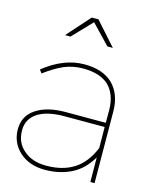

<svg xmlns="http://www.w3.org/2000/svg" viewBox="-111 -810 713 885"><g transform="rotate(15 245.5 -367.0)"><path d="M406 0H426L424 -345C423 -398 407 -440 376 -471C344 -502 299 -517 240 -517C175 -517 111 -492 47 -441L59 -425C89 -448 119 -466 148 -479C177 -491 207 -497 240 -497C293 -497 334 -484 362 -458C389 -431 403 -394 404 -345V-282H212C153 -282 106 -270 72 -247C37 -224 20 -191 20 -149C20 -106 36 -70 67 -42C98 -14 139 0 188 0C236 0 279 -10 316 -29C353 -48 382 -78 405 -117ZM321 -54C285 -31 241 -20 189 -20C144 -20 108 -32 81 -56C54 -79 40 -110 40 -149C40 -185 55 -213 85 -233C115 -252 157 -262 212 -262H404L405 -162C385 -113 357 -77 321 -54ZM346 -624 248 -734H216L118 -624H144L232 -716L320 -624Z"/></g></svg>

Font: Argentum Sans Thin
Style: Regular
Weight: 250
Designer: Julieta Ulanovsky
Foundry: Julieta Ulanovsky
Version: Version 5.001;February 15, 2019;FontCreator 11.5.0.2425 64-b